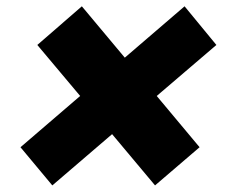

<svg xmlns="http://www.w3.org/2000/svg" viewBox="-20 -595 733 600"><path d="M464.5 -15.6 330.3 -175.8 143.5 -15.6 44 -134.9 230.5 -295.1 96.6 -454.5 235.8 -575.3 370 -414.8 556.8 -575.3 656.2 -454.5 469.8 -295.1 603.7 -134.9Z"/></svg>

Font: Inter UI Black
Style: Italic
Weight: 900
Italic angle: -9.39999°
Designer: Rasmus Andersson
Foundry: rsms
Version: 3.2;8d6f07862